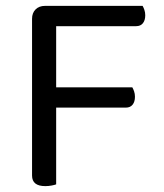

<svg xmlns="http://www.w3.org/2000/svg" viewBox="-20 -628 557 653"><path d="M465 -608Q468 -603 471 -594.5Q474 -586 474 -576Q474 -559 466 -549Q458 -539 443 -539H171V-331H430Q433 -326 436 -317.5Q439 -309 439 -299Q439 -282 431 -272Q423 -262 408 -262H171V-1Q166 1 155.5 3Q145 5 134 5Q89 5 89 -31V-564Q89 -584 101 -596Q113 -608 133 -608Z"/></svg>

Font: Baloo Chettan 2
Style: Regular
Weight: 400
Designer: Maithili Shingre, Unnati Kotecha and Ek Type
Foundry: Ek Type
Version: Version 1.640;hotconv 1.0.111;makeotfexe 2.5.65597; ttfautoh